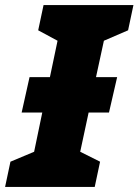

<svg xmlns="http://www.w3.org/2000/svg" viewBox="-57 -734 544 754"><path d="M-37 0H315L336 -99L258 -138L291 -292H371L403 -431H320L351 -574L446 -615L467 -714H114L93 -615L169 -574L139 -431H59L28 -292H109L77 -138L-16 -99Z"/></svg>

Font: Noto Sans UI SemiCondensed Black
Style: Italic
Weight: 900
Width: 4
Italic angle: -372°
Designer: Monotype Design Team
Foundry: Monotype Imaging Inc.
Version: Version 1.901